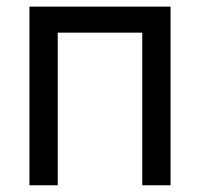

<svg xmlns="http://www.w3.org/2000/svg" viewBox="-20 -550 593 570"><path d="M67.4 -530.3H486.3V0H402.3V-453.1H151.4V0H67.4Z"/></svg>

Font: Pretendard GOV Variable
Style: Regular
Weight: 400
Designer: Base glyphs from Inter by Rasmus Andersson; Hangul glyphs from Noto Sans CJK(Source Han Sans) by Jang Soo-young and Kang
Foundry: Kil Hyung-jin
Version: Version 1.307;Glyphs 3.2 (3192)